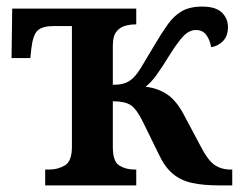

<svg xmlns="http://www.w3.org/2000/svg" viewBox="-20 -562 726 582"><path d="M117 0V-48H129Q155 -48 176.5 -60.5Q198 -73 198 -117V-483H143Q109 -483 94.5 -470Q80 -457 75 -415L72 -386H15L17 -536H393V-488H390Q374 -488 358.5 -483.5Q343 -479 332.5 -465.5Q322 -452 322 -424V-305Q346 -305 360 -310.5Q374 -316 385 -327Q397 -339 412 -364.5Q427 -390 450 -428Q470 -462 488.5 -488Q507 -514 531 -528Q555 -542 593 -542Q634 -542 652.5 -524Q671 -506 671 -480Q671 -453 656 -437.5Q641 -422 620 -419Q616 -442 605 -456.5Q594 -471 574 -471Q554 -471 536.5 -453Q519 -435 494 -395Q470 -356 454 -334Q438 -312 421 -299Q458 -295 486.5 -276Q515 -257 538 -213L588 -119Q610 -76 630.5 -62Q651 -48 680 -48H684V0H646Q596 0 562 -7.5Q528 -15 503.5 -35.5Q479 -56 460 -97L414 -191Q394 -232 376 -243.5Q358 -255 322 -255V-116Q322 -72 342 -60Q362 -48 388 -48H393V0Z"/></svg>

Font: Noto Serif SemiCondensed SemiBold
Style: Regular
Weight: 600
Width: 4
Designer: Monotype Design Team
Foundry: Monotype Imaging Inc.
Version: Version 2.013; ttfautohint (v1.8.4.7-5d5b)